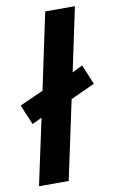

<svg xmlns="http://www.w3.org/2000/svg" viewBox="-93 -807 510 853"><g transform="rotate(-10 162.5 -380.0)"><path d="M76 -298 32 -277 -6 -367 101 -415 174 -760H308L247 -472L294 -495L331 -406L222 -356L146 0H12Z"/></g></svg>

Font: Noto Sans Display Ex Bold Cond
Style: Italic
Weight: 800
Width: 3
Italic angle: -12°
Designer: Monotype Design team
Foundry: Monotype Imaging Inc.
Version: Version 1.000